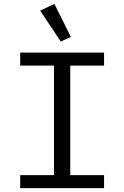

<svg xmlns="http://www.w3.org/2000/svg" viewBox="-20 -969 640 989"><path d="M84 0V-67H258V-631H84V-698H516V-631H342V-67H516V0ZM187 -914 260 -949 345 -779 293 -755Z"/></svg>

Font: IBM Plex Mono
Style: Regular
Weight: 400
Monospace: yes
Designer: Mike Abbink, Paul van der Laan, Pieter van Rosmalen
Foundry: Bold Monday
Version: Version 2.3